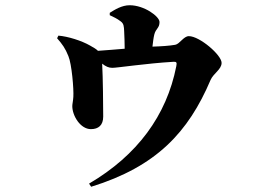

<svg xmlns="http://www.w3.org/2000/svg" viewBox="-20 -637 1040 733"><path d="M399 -579C414 -572 427 -566 440 -556C453 -547 453 -536 454 -518C455 -497 456 -472 456 -451C426 -448 391 -446 354 -443C347 -450 338 -455 324 -463C291 -482 239 -498 203 -501L198 -491C218 -468 229 -453 241 -423C254 -393 262 -296 260 -267C259 -251 256 -240 256 -232C256 -195 287 -144 327 -144C356 -144 374 -159 374 -192C374 -232 373 -342 370 -394C384 -383 395 -378 409 -378C427 -378 539 -395 641 -401C654 -402 656 -399 653 -384C616 -196 504 -44 320 64L328 76C577 -1 699 -132 784 -332C795 -357 826 -372 826 -397C826 -427 742 -499 701 -499C681 -499 666 -469 649 -466C626 -462 595 -460 562 -459C564 -476 566 -493 569 -505C575 -529 589 -529 589 -553C589 -574 531 -617 475 -617C445 -617 418 -600 399 -588Z"/></svg>

Font: Noto Serif KR Black
Style: Regular
Weight: 900
Version: Version 1.001;PS 1.001;hotconv 16.6.54;makeotf.lib2.5.65590